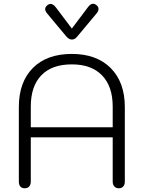

<svg xmlns="http://www.w3.org/2000/svg" viewBox="-20 -999 769 1029"><path d="M81 -26V-425Q81 -559 156 -634.5Q231 -710 365 -710Q498 -710 573.5 -634Q649 -558 649 -425V-26Q649 -9 640.5 0.5Q632 10 617 10Q602 10 593 0.5Q584 -9 584 -26V-263H145V-26Q145 -9 136.5 0.5Q128 10 112 10Q97 10 89 0.5Q81 -9 81 -26ZM584 -317V-428Q584 -536 527 -595Q470 -654 365 -654Q258 -654 201.5 -595.5Q145 -537 145 -428V-317ZM336 -803 230 -930Q222 -941 222 -950Q222 -962 235 -972Q242 -978 251 -978Q265 -978 279 -960L365 -846L451 -960Q465 -979 479 -979Q487 -979 495 -973Q508 -964 508 -951Q508 -940 499 -929L394 -803Q381 -787 365 -787Q350 -787 336 -803Z"/></svg>

Font: Kodchasan Light
Style: Regular
Weight: 300
Version: Version 1.000; ttfautohint (v1.6)